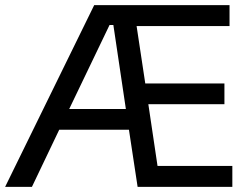

<svg xmlns="http://www.w3.org/2000/svg" viewBox="-26 -732 983 752"><path d="M884 0H513L479 -224H206L99 0H-6L343 -712H873V-630H509L543 -405H853V-324H555L591 -82H884ZM418 -634H403L245 -305H467Z"/></svg>

Font: CST
Style: Regular
Weight: 400
Version: Version 1.00